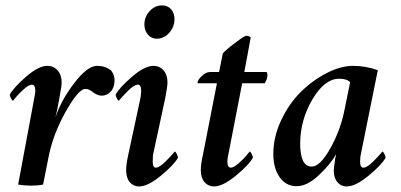

<svg xmlns="http://www.w3.org/2000/svg" viewBox="-20 -671 1457 698"><path d="M333 -431.6Q362.3 -431.6 383.8 -415Q396.5 -398.4 396.5 -379.9Q396.5 -353.5 382.8 -338.4Q369.1 -323.2 349.6 -323.2Q333 -323.2 312.5 -339.8Q301.8 -347.7 290 -347.7Q265.6 -347.7 219.7 -266.6Q173.8 -185.5 157.2 -103.5L136.7 0Q117.2 3.9 92.8 3.9Q69.3 3.9 45.9 0L103.5 -308.6Q108.4 -333 108.4 -339.8Q108.4 -363.3 95.7 -363.3Q85.9 -363.3 68.8 -348.6Q51.8 -334 42 -322.3Q32.2 -310.5 27.3 -304.7Q24.4 -304.7 20 -313.5Q15.6 -322.3 15.6 -327.1Q29.3 -352.5 74.7 -392.1Q120.1 -431.6 152.3 -431.6Q174.8 -431.6 189.5 -415Q204.1 -398.4 204.1 -371.1Q204.1 -358.4 196.3 -316.4Q187.5 -266.6 181.6 -244.1Q202.1 -306.6 250 -369.1Q297.9 -431.6 333 -431.6Z M489.3 -308.6Q493.2 -328.1 493.2 -339.8Q493.2 -363.3 481.4 -363.3Q467.8 -363.3 444.8 -340.3Q421.9 -317.4 412.1 -304.7Q409.2 -304.7 404.8 -313.5Q400.4 -322.3 400.4 -327.1Q414.1 -352.5 460 -392.1Q505.9 -431.6 538.1 -431.6Q560.5 -431.6 574.7 -415Q588.9 -398.4 588.9 -371.1Q588.9 -358.4 581.1 -316.4L538.1 -116.2Q535.2 -105.5 535.2 -84Q535.2 -61.5 545.9 -61.5Q559.6 -61.5 582.5 -84.5Q605.5 -107.4 615.2 -120.1Q618.2 -120.1 622.6 -111.3Q627 -102.5 627 -97.7Q613.3 -72.3 565.4 -32.7Q517.6 6.8 485.4 6.8Q464.8 6.8 451.7 -8.8Q438.5 -24.4 438.5 -52.7Q438.5 -72.3 446.3 -108.4ZM569.3 -651.4Q589.8 -651.4 602.1 -637.2Q614.3 -623 614.3 -601.6Q614.3 -573.2 595.2 -551.8Q576.2 -530.3 549.8 -530.3Q530.3 -530.3 517.6 -545.4Q504.9 -560.5 504.9 -582Q504.9 -609.4 523.9 -630.4Q543 -651.4 569.3 -651.4Z M776.4 -409.2 790 -476.6Q797.9 -487.3 833.5 -514.2Q869.1 -541 875 -541Q883.8 -541 891.6 -535.2L868.2 -409.2H948.2Q952.1 -409.2 952.1 -396.5Q952.1 -383.8 942.4 -368.2H860.4L811.5 -116.2Q806.6 -96.7 806.6 -84Q806.6 -61.5 819.3 -61.5Q829.1 -61.5 846.2 -76.2Q863.3 -90.8 873 -102.5Q882.8 -114.3 887.7 -120.1Q890.6 -120.1 895 -111.3Q899.4 -102.5 899.4 -97.7Q885.7 -72.3 837.9 -32.7Q790 6.8 757.8 6.8Q737.3 6.8 723.6 -8.8Q710 -24.4 710 -52.7Q710 -75.2 717.8 -108.4L768.6 -368.2H700.2Q698.2 -368.2 698.2 -371.1Q698.2 -379.9 713.4 -394.5Q728.5 -409.2 744.1 -409.2Z M1353.5 -416 1293 -116.2Q1289.1 -100.6 1289.1 -84Q1289.1 -61.5 1300.8 -61.5Q1314.5 -61.5 1337.4 -84.5Q1360.4 -107.4 1370.1 -120.1Q1373 -120.1 1377.4 -111.3Q1381.8 -102.5 1381.8 -97.7Q1368.2 -72.3 1320.3 -32.7Q1272.5 6.8 1240.2 6.8Q1219.7 6.8 1206.5 -8.8Q1193.4 -24.4 1193.4 -50.8Q1193.4 -58.6 1197.3 -85.9Q1198.2 -93.8 1200.2 -101.1Q1202.1 -108.4 1202.1 -110.4Q1181.6 -74.2 1139.2 -34.2Q1096.7 5.9 1058.6 5.9Q1019.5 5.9 996.6 -26.9Q973.6 -59.6 973.6 -111.3Q973.6 -172.9 1002 -233.4Q1030.3 -293.9 1073.2 -336.4Q1116.2 -378.9 1167.5 -405.3Q1218.8 -431.6 1263.7 -431.6Q1308.6 -431.6 1353.5 -416ZM1212.9 -384.8Q1160.2 -384.8 1115.7 -309.6Q1071.3 -234.4 1071.3 -148.4Q1071.3 -65.4 1113.3 -65.4Q1143.6 -65.4 1180.7 -131.3Q1217.8 -197.3 1232.4 -271.5L1252.9 -372.1Q1241.2 -384.8 1212.9 -384.8Z"/></svg>

Font: Crimson
Style: SemiboldItalic
Weight: 600
Italic angle: -11°
Version: Version 0.8 ; ttfautohint (v1.00) -l 8 -r 50 -G 200 -x 14 -D